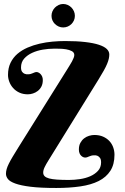

<svg xmlns="http://www.w3.org/2000/svg" viewBox="-20 -933 622 959"><path d="M324.2 -34.2Q350.6 -34.2 378.9 -38.3Q407.2 -42.5 430.7 -52.7Q454.1 -63 469.5 -79.8Q484.9 -96.7 484.9 -122.1Q484.9 -137.2 479.2 -144.5Q473.6 -151.9 466.8 -154.8Q459 -158.2 449.2 -157.2Q441.9 -157.2 436 -155.5Q430.2 -153.8 425 -151.6Q419.9 -149.4 415.3 -147.7Q410.6 -146 405.8 -146Q400.4 -146 395 -148.4Q389.6 -150.9 384.8 -155.8Q379.9 -160.6 377 -168.2Q374 -175.8 374 -186Q374 -205.6 381.3 -219.2Q388.7 -232.9 399.9 -241.7Q411.1 -250.5 424.8 -254.6Q438.5 -258.8 451.2 -258.8Q476.1 -258.8 494.9 -250.5Q513.7 -242.2 526.4 -228.5Q539.1 -214.8 545.4 -197Q551.8 -179.2 551.8 -160.2Q551.8 -111.8 531.2 -79.8Q510.7 -47.9 472.9 -28.8Q435.1 -9.8 381.3 -2Q327.6 5.9 261.2 5.9Q182.1 5.9 132.8 -0.2Q83.5 -6.3 56.2 -16.4Q28.8 -26.4 19.3 -39.1Q9.8 -51.8 9.8 -64.9Q9.8 -76.2 13.2 -88.4Q16.6 -100.6 24.2 -115.7Q31.7 -130.9 43.5 -150.6Q55.2 -170.4 71.8 -196.8L315.9 -586.9Q321.8 -596.7 328.1 -606.7Q334.5 -616.7 339.6 -626.2Q344.7 -635.7 347.9 -644Q351.1 -652.3 351.1 -658.2Q351.1 -670.9 338.9 -677.5Q326.7 -684.1 310.1 -686.8Q293.5 -689.5 276.4 -689.7Q259.3 -689.9 249 -689.9Q222.7 -689.9 193.8 -685.1Q165 -680.2 140.9 -669.2Q116.7 -658.2 100.8 -640.4Q85 -622.6 85 -596.2Q85 -581.5 90.6 -574.2Q96.2 -566.9 103 -564.5Q110.8 -561 121.1 -562Q127.9 -562 133.5 -563.7Q139.2 -565.4 144 -567.6Q148.9 -569.8 153.6 -571.5Q158.2 -573.2 163.1 -573.2Q166.5 -573.2 171.9 -570.8Q177.2 -568.4 182.1 -563.5Q187 -558.6 190.4 -551Q193.8 -543.5 193.8 -533.2Q193.8 -514.2 186.8 -500.7Q179.7 -487.3 168.7 -478.8Q157.7 -470.2 144.5 -466.1Q131.3 -461.9 119.1 -461.9Q94.7 -461.9 76.2 -470.7Q57.6 -479.5 45.2 -493.7Q32.7 -507.8 26.4 -524.9Q20 -542 20 -559.1Q20 -593.3 32.7 -619.4Q45.4 -645.5 67.1 -664.1Q88.9 -682.6 117.4 -695.1Q146 -707.5 177.7 -714.8Q209.5 -722.2 242.2 -725.1Q274.9 -728 305.2 -728Q363.3 -728 405 -723.1Q446.8 -718.3 473.6 -709.5Q500.5 -700.7 513.2 -688.5Q525.9 -676.3 525.9 -661.1Q525.9 -650.9 523.4 -639.6Q521 -628.4 514.9 -613.8Q508.8 -599.1 498.3 -580.3Q487.8 -561.5 472.2 -536.1L220.2 -128.9Q210.4 -113.3 203.1 -98.4Q195.8 -83.5 195.8 -70.8Q195.8 -60.1 202.9 -53Q210 -45.9 225.3 -41.7Q240.7 -37.6 265.1 -35.9Q289.6 -34.2 324.2 -34.2ZM237.3 -854Q237.3 -865.7 241.9 -876.5Q246.6 -887.2 254.6 -895.3Q262.7 -903.3 273.2 -908.2Q283.7 -913.1 295.4 -913.1Q307.6 -913.1 318.4 -908.2Q329.1 -903.3 336.9 -895.3Q344.7 -887.2 349.4 -876.5Q354 -865.7 354 -854Q354 -841.8 349.4 -831.3Q344.7 -820.8 336.9 -813Q329.1 -805.2 318.4 -800.5Q307.6 -795.9 295.4 -795.9Q283.7 -795.9 273.2 -800.5Q262.7 -805.2 254.6 -813Q246.6 -820.8 241.9 -831.3Q237.3 -841.8 237.3 -854Z"/></svg>

Font: Berkshire Swash
Style: Regular
Weight: 700
Designer: Astigmatic (AOETI)
Foundry: Astigmatic (AOETI)
Version: Version 1.000